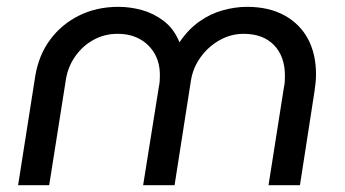

<svg xmlns="http://www.w3.org/2000/svg" viewBox="-20 -542 1011 562"><path d="M33 0 83 -318Q93 -380 126.5 -425.5Q160 -471 211.5 -496.5Q263 -522 327 -522Q361 -522 395.5 -512.5Q430 -503 459.5 -480.5Q489 -458 505 -419H506Q531 -456 563.5 -479Q596 -502 632.5 -512Q669 -522 703 -522Q767 -522 812.5 -497Q858 -472 881.5 -428Q905 -384 905 -324Q905 -311 903.5 -297.5Q902 -284 900 -271L858 0H766L811 -286Q813 -294 813.5 -302.5Q814 -311 814 -320Q814 -377 782 -410Q750 -443 693 -443Q656 -443 623 -424.5Q590 -406 567.5 -375Q545 -344 539 -307L491 0H399L445 -288Q447 -297 447.5 -305.5Q448 -314 448 -322Q448 -359 432 -386Q416 -413 388.5 -428Q361 -443 324 -443Q286 -443 254 -425.5Q222 -408 200.5 -377.5Q179 -347 173 -310L124 0Z"/></svg>

Font: MuseoModerno
Style: Italic
Weight: 400
Italic angle: -9°
Designer: Pablo Cosgaya, Héctor Gatti, Marcela Romero, and the Authors of The MuseoModerno Project.
Foundry: Omnibus-Type Team
Version: Version 1.003